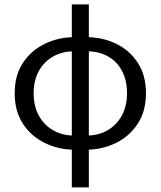

<svg xmlns="http://www.w3.org/2000/svg" viewBox="-20 -662 720 861"><path d="M302 178.5V-642.4H378.4V178.5ZM311.7 9.3Q242.5 8.9 181.6 -20.5Q120.7 -49.8 83.3 -106.2Q45.9 -162.6 45.9 -243.7Q45.9 -324.8 83.3 -380.8Q120.7 -436.9 181.6 -465.9Q242.5 -495 311.7 -495.4L308 -431.8Q259.6 -431.5 219.1 -409.1Q178.5 -386.7 154.7 -344.6Q130.9 -302.5 130.9 -243.7Q130.9 -184.9 154.7 -142.5Q178.5 -100.1 219.1 -77.4Q259.6 -54.6 308 -54.3ZM368.7 9.3 372.4 -54.3Q421.4 -54.6 461.6 -77.4Q501.8 -100.1 525.6 -142.5Q549.5 -184.9 549.5 -243.7Q549.5 -302.5 526.9 -344.6Q504.4 -386.7 464.2 -409.1Q424 -431.5 372.4 -431.8L368.7 -495.4Q440.4 -495 500.6 -465.9Q560.9 -436.9 597.7 -380.8Q634.5 -324.8 634.5 -243.7Q634.5 -162.6 597 -106.2Q559.6 -49.8 499 -20.5Q438.5 8.9 368.7 9.3Z"/></svg>

Font: SourceSans3VF
Style: Regular
Weight: 200
Designer: Paul D. Hunt
Foundry: Adobe
Version: Version 3.052;hotconv 1.1.0;makeotfexe 2.6.0